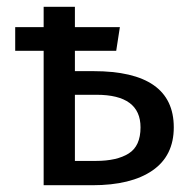

<svg xmlns="http://www.w3.org/2000/svg" viewBox="-20 -547 568 567"><path d="M255.9 -336.9Q493.2 -336.9 493.2 -170.9Q493.2 -86.9 430.2 -43.5Q367.2 0 252.9 0H108.9V-397H24.9V-466.8H108.9V-526.9H201.2V-466.8H334L323.2 -397H201.2V-336.9ZM263.2 -71.8Q325.2 -71.8 360.1 -93.8Q395 -115.7 395 -170.9Q395 -267.1 265.1 -267.1H201.2V-71.8Z"/></svg>

Font: FiraGO
Style: Regular
Weight: 400
Designer: bBox Type
Foundry: bBox Type GmbH
Version: Version 1.001;PS 001.001;hotconv 1.0.88;makeotf.lib2.5.64775